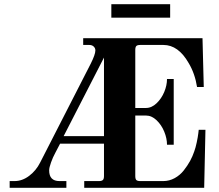

<svg xmlns="http://www.w3.org/2000/svg" viewBox="-20 -894 1044 914"><path d="M26 0H296V-32H263C230.3 -32 214 -49 214 -83C214 -91.7 217 -104.3 223 -121C229 -137.7 235.7 -152.7 243 -166L266 -210H475V-56C475 -46.7 473.2 -40.3 469.5 -37C465.8 -33.7 459.7 -32 451 -32H381V0H952L958 -276H926L924 -259C922.7 -247.7 920.2 -233.3 916.5 -216C912.8 -198.7 909 -184.7 905 -174C899.7 -158 893 -142.7 885 -128C877 -113.3 867 -98.3 855 -83C843 -67.7 828.5 -55.3 811.5 -46C794.5 -36.7 776.3 -32 757 -32H648C638.7 -32 632.3 -33.7 629 -37C625.7 -40.3 624 -46.7 624 -56V-344H675C693 -344 709.8 -336.5 725.5 -321.5C741.2 -306.5 753.3 -288.3 762 -267C770.7 -245.7 775 -225 775 -205H807V-518H775C775 -498 770.7 -477.5 762 -456.5C753.3 -435.5 741.2 -417.5 725.5 -402.5C709.8 -387.5 693 -380 675 -380H624V-656C624 -665.3 625.7 -671.7 629 -675C632.3 -678.3 638.7 -680 648 -680H758C805.3 -680 845.3 -651.3 878 -594C898 -560.7 911.3 -522.7 918 -480H950L944 -712H376V-680H405C413.7 -680 420.7 -677.5 426 -672.5C431.3 -667.5 434 -661.3 434 -654C434 -641.3 426.7 -620.3 412 -591L171 -120C158.3 -94.7 141 -73.7 119 -57C97 -40.3 73.7 -32 49 -32H26ZM283 -246 475 -620V-246ZM510 -810H790V-874H510Z"/></svg>

Font: Km Standard TT
Style: Bold
Weight: 700
Designer: Alexey Kryukov <alexios@thessalonica.org.ru>
Version: Version 2.0.2